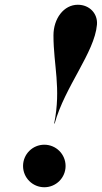

<svg xmlns="http://www.w3.org/2000/svg" viewBox="-20 -778 428 808"><path d="M388 -674C392 -720 357.5 -758 307.5 -758C248.5 -758 205 -700 205 -629C205 -503 238 -408 208 -258H210C252.5 -413 378 -557 388 -674ZM77 -79.5C77 -30 117 10 166.5 10C216 10 256 -30 256 -79.5C256 -129 216 -169 166.5 -169C117 -169 77 -129 77 -79.5Z"/></svg>

Font: Bodoni* 96pt
Style: Bold Italic
Weight: 700
Italic angle: -13°
Version: Version 2.3